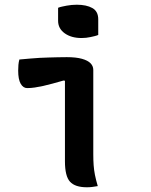

<svg xmlns="http://www.w3.org/2000/svg" viewBox="-20 -788 640 813"><path d="M255 -105Q255 -132 255 -165.5Q255 -199 255 -235.5Q255 -272 255 -309.5Q255 -347 255 -382Q255 -417 255 -446L249 -447Q224 -440 202.5 -434Q181 -428 162.5 -424Q144 -420 127.5 -417.5Q111 -415 95 -415Q78 -415 67.5 -433.5Q57 -452 57 -489Q57 -502 58 -513.5Q59 -525 62 -536Q86 -538 107 -540Q128 -542 147.5 -543Q167 -544 186 -544.5Q205 -545 224 -545.5Q243 -546 263 -546Q302 -546 327 -539Q352 -532 363.5 -520Q375 -508 375 -492Q375 -444 375 -396Q375 -348 375 -302.5Q375 -257 375 -215Q375 -173 375 -135Q375 -109 376.5 -88.5Q378 -68 382 -47.5Q386 -27 394 0Q382 2 371.5 3.5Q361 5 348 5Q298 5 276.5 -18.5Q255 -42 255 -105ZM226 -755Q233 -758 242.5 -760Q252 -762 262 -764Q272 -766 283.5 -767Q295 -768 305 -768Q346 -768 371 -754Q396 -740 396 -706V-640Q389 -637 380.5 -635Q372 -633 363 -631Q354 -629 344.5 -628Q335 -627 325 -627Q282 -627 254 -647Q226 -667 226 -700Z"/></svg>

Font: Recursive Monospace Casual SemiBold
Style: Regular
Weight: 600
Version: Version 1.047